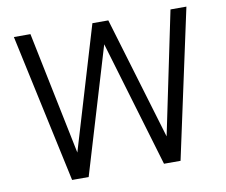

<svg xmlns="http://www.w3.org/2000/svg" viewBox="-77 -796 1051 891"><g transform="rotate(-10 448.5 -350.0)"><path d="M271 0H193L42 -700H120L239 -121L412 -700H487L660 -123L780 -700H855L704 0H626L449 -594Z"/></g></svg>

Font: Red Hat Text
Style: Regular
Weight: 400
Designer: Pentagram / MCKL
Foundry: Pentagram / MCKL
Version: Version 1.005; Red Hat Text